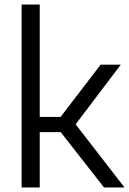

<svg xmlns="http://www.w3.org/2000/svg" viewBox="-20 -828 570 848"><path d="M75.5 0V-808H155.5V-311.5H247.5L424.5 -542.5H513.5L314 -279L530 0H439.5L248 -244.5H155.5V0Z"/></svg>

Font: Encode Sans
Style: Regular
Weight: 400
Designer: Multiple Designers
Foundry: Impallari Type
Version: Version 3.002; ttfautohint (v1.8.3) -l 8 -r 50 -G 200 -x 14 